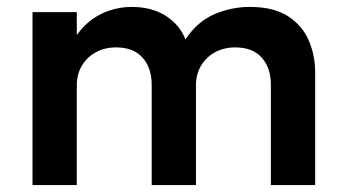

<svg xmlns="http://www.w3.org/2000/svg" viewBox="-20 -535 1000 555"><path d="M74 0V-500H202V-433.5Q221.5 -461.5 247 -479.5Q272.5 -497.5 301.5 -506.2Q330.5 -515 360 -515Q419 -515 459.5 -489Q500 -463 516 -421Q550.5 -473 600 -494Q649.5 -515 701.5 -515Q772 -515 813.5 -487.5Q855 -460 873 -417Q891 -374 891 -327V0H763V-290Q763 -338.5 736.8 -368.2Q710.5 -398 660 -398Q627.5 -398 601.8 -384Q576 -370 561.2 -345.2Q546.5 -320.5 546.5 -289V0H418.5V-290Q418.5 -338.5 392.2 -368.2Q366 -398 315.5 -398Q283 -398 257.2 -384Q231.5 -370 216.8 -345.2Q202 -320.5 202 -289V0Z"/></svg>

Font: Geologica Roman Medium
Style: Regular
Weight: 500
Designer: Sindre Bremnes, Frode Helland
Foundry: Monokrom Skriftforlag AS
Version: Version 1.010;gftools[0.9.28]